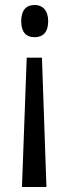

<svg xmlns="http://www.w3.org/2000/svg" viewBox="-20 -561 275 769"><path d="M173 -476C173 -520 150 -541 119 -541C83 -541 65 -518 65 -476C65 -434 83 -412 119 -412C151 -412 173 -431 173 -476ZM87 -330 68 188H166L148 -330Z"/></svg>

Font: Noto Sans Myanmar UI ExtraCondensed
Style: Regular
Weight: 400
Width: 2
Designer: Monotype Design Team
Foundry: Monotype Imaging Inc.
Version: Version 2.103